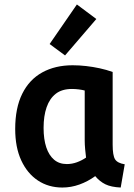

<svg xmlns="http://www.w3.org/2000/svg" viewBox="-20 -828 600 859"><path d="M259 11Q197 11 149.5 -20.5Q102 -52 75 -110.5Q48 -169 48 -251Q48 -345 79.5 -408.5Q111 -472 169 -504Q227 -536 305 -536Q335 -536 365.5 -532.5Q396 -529 426 -522.5Q456 -516 484 -506V-181Q484 -132 495 -115Q506 -98 538 -93L520 11Q477 9 451.5 -3.5Q426 -16 406 -40Q373 -16 335.5 -2.5Q298 11 259 11ZM279 -94Q302 -94 324 -102Q346 -110 365 -123Q363 -139 361 -160Q359 -181 359 -200V-423Q348 -426 332.5 -428Q317 -430 302 -430Q257 -430 229.5 -408.5Q202 -387 188.5 -348Q175 -309 175 -256Q175 -205 187 -169Q199 -133 222 -113.5Q245 -94 279 -94ZM271 -580 202 -631 324 -808 411 -743Z"/></svg>

Font: Ubuntu Sans Mono SemiBold
Style: Regular
Weight: 600
Monospace: yes
Designer: Dalton Maag Ltd
Foundry: Dalton Maag Ltd
Version: Version 1.006